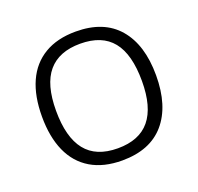

<svg xmlns="http://www.w3.org/2000/svg" viewBox="-101 -628 779 756"><g transform="rotate(-20 289.0 -250.0)"><path d="M289 20Q211 20 157.5 -12Q104 -44 77 -104.5Q50 -165 50 -250Q50 -336 77 -396Q104 -456 157.5 -488Q211 -520 289 -520Q406 -520 467 -449Q528 -378 528 -250Q528 -122 467 -51Q406 20 289 20ZM289 -31Q379 -31 423.5 -85Q468 -139 468 -248Q468 -360 424 -414.5Q380 -469 289 -469Q200 -469 155 -416Q110 -363 110 -253Q110 -142 154 -86.5Q198 -31 289 -31Z"/></g></svg>

Font: Moderustic Light
Style: Regular
Weight: 300
Designer: Tural Alisoy
Foundry: TAFT Foundry
Version: Version 2.120